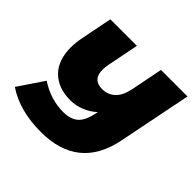

<svg xmlns="http://www.w3.org/2000/svg" viewBox="-195 -899 1207 1207"><g transform="rotate(45 408.5 -295.0)"><path d="M817 -700 719 -211Q655 110 322 110Q133 110 7 25L121 -144Q222 -78 332 -78Q399 -78 434.5 -110Q470 -142 485 -218L488 -232Q451 -198 405.5 -180Q360 -162 312 -162Q204 -162 142 -224Q80 -286 80 -399Q80 -444 90 -493L131 -700H367L325 -489Q320 -461 320 -442Q320 -353 405 -353Q454 -353 489.5 -385.5Q525 -418 539 -488L581 -700Z"/></g></svg>

Font: Montserrat Alternates Black
Style: Italic
Weight: 900
Italic angle: -11.3°
Designer: Julieta Ulanovsky
Foundry: Julieta Ulanovsky
Version: Version 7.200